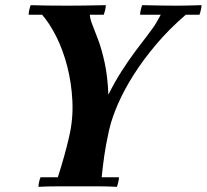

<svg xmlns="http://www.w3.org/2000/svg" viewBox="-20 -722 801 744"><path d="M129 2Q129 -6 131.5 -17Q134 -28 137 -35H204Q218 -78 229 -118Q240 -158 245 -180L248 -193Q264 -261 260.5 -331Q257 -401 240.5 -465Q224 -529 198 -580.5Q172 -632 143 -665H328Q329 -648 339 -623.5Q349 -599 362 -563.5Q375 -528 386 -477Q397 -426 400 -355Q423 -402 450.5 -445Q478 -488 504.5 -523.5Q531 -559 549 -582Q576 -617 586.5 -635.5Q597 -654 603 -665H700Q637 -611 586.5 -551.5Q536 -492 498.5 -433Q461 -374 437.5 -320Q414 -266 404 -223L401 -210Q390 -160 384 -118Q378 -76 374 -35H441Q441 -28 438.5 -17Q436 -6 433 2Q399 0 358 0Q317 0 282 0Q248 0 206 0Q164 0 129 2ZM91 -665Q91 -673 93.5 -684Q96 -695 99 -702Q133 -701 164 -700.5Q195 -700 243 -700Q263 -700 305 -700.5Q347 -701 390 -702Q390 -694 387.5 -683.5Q385 -673 382 -665ZM523 -665Q523 -673 525.5 -684Q528 -695 531 -702Q572 -701 607.5 -700.5Q643 -700 662 -700Q682 -700 704 -700.5Q726 -701 761 -702Q761 -695 758.5 -684Q756 -673 753 -665Z"/></svg>

Font: Poltawski Nowy
Style: Bold Italic
Weight: 700
Italic angle: -12°
Designer: Adam Pótawski, Mateusz Machalski, Borys Kosmynka, Ania Wieluska
Foundry: Capitalics.wtf
Version: Version 1.001;gftools[0.9.25]